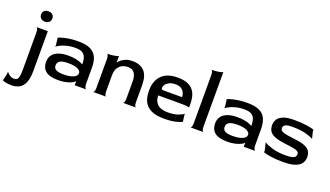

<svg xmlns="http://www.w3.org/2000/svg" viewBox="-187 -1313 3709 2160"><g transform="rotate(20 1667.5 -233.0)"><path d="M5 244Q-38 244 -66.5 237.5Q-95 231 -105 224L-85 141V111Q-75 128 -50 146.5Q-25 165 7 165Q42 165 53.5 135Q65 105 65 40V-408Q65 -440 58.5 -453.5Q52 -467 45 -468H181V10Q181 99 158 150.5Q135 202 95.5 223Q56 244 5 244ZM113 -557Q81 -557 63 -575Q45 -593 45 -619Q45 -646 62.5 -663.5Q80 -681 113 -681Q145 -681 162.5 -663.5Q180 -646 180 -619Q180 -593 162.5 -575Q145 -557 113 -557Z M477 10Q374 10 327 -28Q280 -66 280 -137Q280 -187 305 -220.5Q330 -254 378 -271.5Q426 -289 495 -289Q545 -289 581.5 -281.5Q618 -274 641 -264.5Q664 -255 673 -249Q673 -302 660 -335Q647 -368 618 -383Q589 -398 538 -398Q479 -398 432 -385Q385 -372 356.5 -356.5Q328 -341 320 -332V-356L310 -438Q318 -442 348 -451.5Q378 -461 428 -469.5Q478 -478 546 -478Q635 -478 688 -453Q741 -428 764.5 -378Q788 -328 788 -253V-60Q788 -32 794.5 -19.5Q801 -7 808 0H673V-27L675 -46L673 -47Q660 -34 640 -24Q620 -14 595.5 -6.5Q571 1 541 5.5Q511 10 477 10ZM515 -71Q565 -71 600.5 -80.5Q636 -90 654.5 -106Q673 -122 673 -144Q673 -171 635 -190Q597 -209 522 -209Q452 -209 423 -190.5Q394 -172 394 -137Q394 -101 423.5 -86Q453 -71 515 -71Z M893 0Q900 0 906.5 -14Q913 -28 913 -60V-398Q913 -430 906.5 -443.5Q900 -457 893 -458Q937 -458 974 -464.5Q1011 -471 1029 -478V-417L1027 -404L1029 -402Q1040 -417 1061 -434.5Q1082 -452 1115 -465Q1148 -478 1194 -478Q1287 -478 1336.5 -425Q1386 -372 1386 -259V-60Q1386 -28 1392.5 -14Q1399 0 1406 0H1251Q1258 0 1264.5 -14Q1271 -28 1271 -60V-256Q1271 -311 1257.5 -342Q1244 -373 1220.5 -385.5Q1197 -398 1166 -398Q1132 -398 1100.5 -383Q1069 -368 1049 -335Q1029 -302 1029 -247V-60Q1029 -28 1035.5 -14Q1042 0 1049 0Z M1745 10Q1666 10 1614.5 -8Q1563 -26 1533 -58.5Q1503 -91 1491 -135Q1479 -179 1479 -233Q1479 -346 1543 -412Q1607 -478 1735 -478Q1810 -478 1856 -457.5Q1902 -437 1926 -403.5Q1950 -370 1959 -330Q1968 -290 1968 -251V-204Q1968 -207 1940.5 -210.5Q1913 -214 1848 -214H1595Q1595 -147 1635.5 -109Q1676 -71 1760 -71Q1831 -71 1880 -88.5Q1929 -106 1948 -123V-99L1958 -30Q1937 -17 1882 -3.5Q1827 10 1745 10ZM1634 -287H1854Q1854 -312 1843.5 -337.5Q1833 -363 1807.5 -380.5Q1782 -398 1735 -398Q1694 -398 1665.5 -384.5Q1637 -371 1621.5 -350.5Q1606 -330 1606 -307Q1606 -297 1612 -292Q1618 -287 1634 -287Z M2058 0Q2065 0 2071.5 -14Q2078 -28 2078 -60V-630Q2078 -662 2071.5 -675.5Q2065 -689 2058 -690Q2110 -690 2145.5 -696.5Q2181 -703 2194 -710V-60Q2194 -28 2200.5 -14Q2207 0 2214 0Z M2501 10Q2398 10 2351 -28Q2304 -66 2304 -137Q2304 -187 2329 -220.5Q2354 -254 2402 -271.5Q2450 -289 2519 -289Q2569 -289 2605.5 -281.5Q2642 -274 2665 -264.5Q2688 -255 2697 -249Q2697 -302 2684 -335Q2671 -368 2642 -383Q2613 -398 2562 -398Q2503 -398 2456 -385Q2409 -372 2380.5 -356.5Q2352 -341 2344 -332V-356L2334 -438Q2342 -442 2372 -451.5Q2402 -461 2452 -469.5Q2502 -478 2570 -478Q2659 -478 2712 -453Q2765 -428 2788.5 -378Q2812 -328 2812 -253V-60Q2812 -32 2818.5 -19.5Q2825 -7 2832 0H2697V-27L2699 -46L2697 -47Q2684 -34 2664 -24Q2644 -14 2619.5 -6.5Q2595 1 2565 5.5Q2535 10 2501 10ZM2539 -71Q2589 -71 2624.5 -80.5Q2660 -90 2678.5 -106Q2697 -122 2697 -144Q2697 -171 2659 -190Q2621 -209 2546 -209Q2476 -209 2447 -190.5Q2418 -172 2418 -137Q2418 -101 2447.5 -86Q2477 -71 2539 -71Z M3174 10Q3081 10 3018.5 0Q2956 -10 2933 -20V-43L2912 -133Q2938 -113 3005.5 -91.5Q3073 -70 3170 -70Q3221 -70 3248 -77Q3275 -84 3284.5 -97Q3294 -110 3294 -126Q3294 -146 3280 -157.5Q3266 -169 3229 -176.5Q3192 -184 3120 -192Q3039 -202 2993.5 -221Q2948 -240 2930.5 -269.5Q2913 -299 2913 -341Q2913 -375 2931 -406.5Q2949 -438 2996 -458Q3043 -478 3129 -478Q3219 -478 3282 -468Q3345 -458 3369 -448V-425L3389 -345Q3365 -362 3298.5 -380Q3232 -398 3136 -398Q3073 -398 3050.5 -384Q3028 -370 3028 -346Q3028 -333 3034 -323Q3040 -313 3057.5 -305Q3075 -297 3110 -290.5Q3145 -284 3204 -277Q3289 -268 3332.5 -248.5Q3376 -229 3392 -200.5Q3408 -172 3408 -134Q3408 -89 3384.5 -57Q3361 -25 3309 -7.5Q3257 10 3174 10Z"/></g></svg>

Font: Red Rose Medium
Style: Regular
Weight: 500
Designer: Jaikishan Patel
Version: Version 2.000